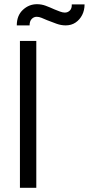

<svg xmlns="http://www.w3.org/2000/svg" viewBox="-20 -895 484 915"><path d="M75 0V-700H153V0ZM204 -799Q190 -805 178 -810Q166 -815 155 -815Q141 -815 131 -804.5Q121 -794 121 -774H60Q60 -821 89 -848Q118 -875 156 -875Q178 -875 198 -867.5Q218 -860 240 -850Q252 -845 265.5 -840Q279 -835 289 -835Q303 -835 313 -845Q323 -855 322 -874H383Q383 -846 371.5 -823.5Q360 -801 340 -787.5Q320 -774 293 -774Q271 -774 249 -782Q227 -790 204 -799Z"/></svg>

Font: Mach Light
Style: Regular
Weight: 300
Version: Version 1.002